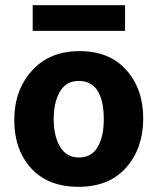

<svg xmlns="http://www.w3.org/2000/svg" viewBox="-20 -712 607 740"><path d="M462 -593H106V-692H462ZM380 -251Q380 -400 283 -400Q235 -400 211 -359Q187 -318 187 -253Q187 -188 211.5 -146.5Q236 -105 284.5 -105Q333 -105 356.5 -145.5Q380 -186 380 -251ZM286.5 -515Q402 -515 467 -442Q532 -369 532 -255Q532 -141 466.5 -66.5Q401 8 283 8Q165 8 100 -63.5Q35 -135 35 -249.5Q35 -364 103 -439.5Q171 -515 286.5 -515Z"/></svg>

Font: Hind Madurai
Style: Bold
Weight: 700
Designer: Jyotish Sonowal
Foundry: Indian Type Foundry
Version: Version 0.702;PS 1.0;hotconv 1.0.81;makeotf.lib2.5.63406